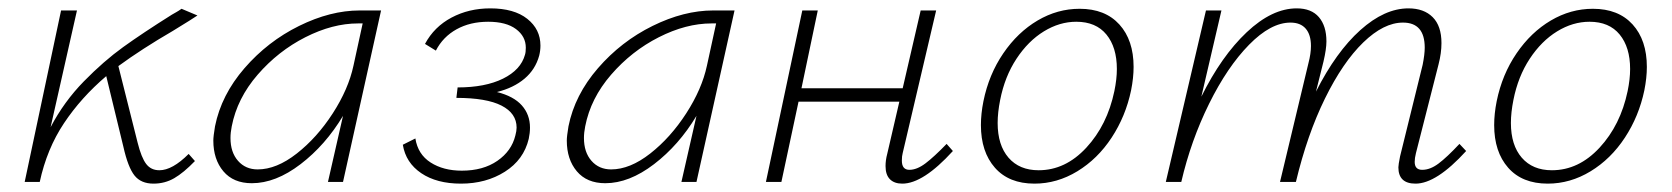

<svg xmlns="http://www.w3.org/2000/svg" viewBox="-20 -435 3996 459"><path d="M431 -67 446 -50Q419 -22 396.5 -9Q374 4 347 4Q317 4 301.5 -15.5Q286 -35 275 -84L234 -253Q174 -202 133 -140.5Q92 -79 75 0H39L126 -410H164L101 -131Q133 -192 180.5 -240.5Q228 -289 274.5 -322.5Q321 -356 391 -400Q396 -403 401.5 -406Q407 -409 414 -414L452 -398Q442 -391 393 -361Q319 -318 263 -277L309 -94Q318 -58 329.5 -43Q341 -28 361 -28Q392 -28 431 -67Z M891 -410 800 0H764L800 -158Q758 -88 698.5 -42.5Q639 3 582 3Q538 3 514 -25.5Q490 -54 490 -99Q490 -109 494 -133Q509 -208 564.5 -272Q620 -336 695 -373Q770 -410 840 -410ZM825 -278 847 -379H836Q775 -379 710 -346Q645 -313 596 -256.5Q547 -200 534 -133Q531 -118 531 -105Q531 -71 549 -50.5Q567 -30 596 -30Q641 -30 689.5 -68Q738 -106 775.5 -164Q813 -222 825 -278Z M1168 -215Q1208 -205 1227.5 -183Q1247 -161 1247 -130Q1247 -117 1244 -103Q1232 -53 1187 -24.5Q1142 4 1082 4Q1024 4 987 -21Q950 -46 943 -89L973 -104Q979 -66 1009.5 -46.5Q1040 -27 1084 -27Q1135 -27 1169 -50.5Q1203 -74 1212 -111Q1215 -122 1215 -130Q1215 -164 1179 -182.5Q1143 -201 1071 -201L1074 -226Q1140 -226 1182.5 -247Q1225 -268 1235 -304Q1237 -310 1237 -321Q1237 -348 1213.5 -365.5Q1190 -383 1147 -383Q1104 -383 1071.5 -365Q1039 -347 1022 -314L996 -330Q1018 -371 1059.5 -393Q1101 -415 1152 -415Q1209 -415 1240.5 -390Q1272 -365 1272 -326Q1272 -314 1269 -302Q1260 -269 1234 -247Q1208 -225 1168 -215Z M1736 -410 1645 0H1609L1645 -158Q1603 -88 1543.5 -42.5Q1484 3 1427 3Q1383 3 1359 -25.5Q1335 -54 1335 -99Q1335 -109 1339 -133Q1354 -208 1409.5 -272Q1465 -336 1540 -373Q1615 -410 1685 -410ZM1670 -278 1692 -379H1681Q1620 -379 1555 -346Q1490 -313 1441 -256.5Q1392 -200 1379 -133Q1376 -118 1376 -105Q1376 -71 1394 -50.5Q1412 -30 1441 -30Q1486 -30 1534.5 -68Q1583 -106 1620.5 -164Q1658 -222 1670 -278Z M2258 -74Q2187 4 2137 4Q2118 4 2107.5 -6.5Q2097 -17 2097 -38Q2097 -52 2101 -67L2130 -192H1889L1848 0H1811L1898 -410H1935L1896 -224H2138L2181 -410H2218L2138 -69Q2136 -62 2136 -51Q2136 -29 2154 -29Q2172 -29 2192.5 -44.5Q2213 -60 2243 -91Z M2325 -136Q2325 -163 2331 -193Q2344 -257 2378.5 -307.5Q2413 -358 2460.5 -386Q2508 -414 2561 -414Q2622 -414 2656 -376.5Q2690 -339 2690 -275Q2690 -249 2684 -219Q2671 -157 2637.5 -106Q2604 -55 2555.5 -25.5Q2507 4 2453 4Q2392 4 2358.5 -34Q2325 -72 2325 -136ZM2644 -217Q2650 -246 2650 -270Q2650 -322 2625 -352.5Q2600 -383 2553 -383Q2513 -383 2475.5 -360Q2438 -337 2410 -294.5Q2382 -252 2371 -196Q2365 -166 2365 -141Q2365 -88 2391 -58Q2417 -28 2463 -28Q2527 -28 2577 -82Q2627 -136 2644 -217Z M3485 -74Q3414 4 3364 4Q3323 4 3323 -35Q3323 -41 3327 -61L3381 -280Q3386 -305 3386 -321Q3386 -381 3334 -381Q3288 -381 3239 -333.5Q3190 -286 3147.5 -199.5Q3105 -113 3078 0H3040L3108 -284Q3114 -307 3114 -325Q3114 -352 3101.5 -366.5Q3089 -381 3065 -381Q3018 -381 2966 -328Q2914 -275 2870.5 -187Q2827 -99 2804 0H2767L2863 -410H2900L2852 -204Q2900 -301 2960.5 -358Q3021 -415 3080 -415Q3115 -415 3133 -394Q3151 -373 3151 -336Q3151 -318 3144 -288L3126 -216Q3174 -311 3232 -363Q3290 -415 3347 -415Q3384 -415 3405 -394Q3426 -373 3426 -332Q3426 -308 3419 -281L3365 -69Q3362 -57 3362 -48Q3362 -29 3380 -29Q3399 -29 3419 -44Q3439 -59 3469 -91Z M3552 -136Q3552 -163 3558 -193Q3571 -257 3605.5 -307.5Q3640 -358 3687.5 -386Q3735 -414 3788 -414Q3849 -414 3883 -376.5Q3917 -339 3917 -275Q3917 -249 3911 -219Q3898 -157 3864.5 -106Q3831 -55 3782.5 -25.5Q3734 4 3680 4Q3619 4 3585.5 -34Q3552 -72 3552 -136ZM3871 -217Q3877 -246 3877 -270Q3877 -322 3852 -352.5Q3827 -383 3780 -383Q3740 -383 3702.5 -360Q3665 -337 3637 -294.5Q3609 -252 3598 -196Q3592 -166 3592 -141Q3592 -88 3618 -58Q3644 -28 3690 -28Q3754 -28 3804 -82Q3854 -136 3871 -217Z"/></svg>

Font: Ysabeau Light
Style: Italic
Weight: 300
Italic angle: -12°
Designer: Christian Thalmann (Catharsis Fonts)
Version: Version 0.003